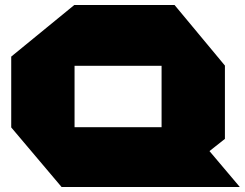

<svg xmlns="http://www.w3.org/2000/svg" viewBox="-20 -750 981 770"><path d="M820 -144 739 -240H628V-486H882V-193ZM227 0 25 -239V-240H739L941 -1V0ZM25 -240V-523L278 -730H279V-240ZM279 -486V-730H680L882 -487V-486Z"/></svg>

Font: Foldit Black
Style: Regular
Weight: 900
Version: Version 1.003